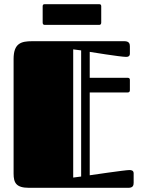

<svg xmlns="http://www.w3.org/2000/svg" viewBox="-20 -898 679 918"><path d="M591 -456C597 -456 601 -459 601 -467V-516C601 -522 598 -526 591 -526H409V-650C409 -650 556 -626 583 -626C593 -626 601 -629 601 -642V-677C601 -689 597 -701 575 -701H134C81 -701 45 -691 45 -616V-68C45 -23 58 0 119 0H594C616 0 619 -12 619 -24V-69C619 -82 610 -85 599 -85C578 -85 409 -60 409 -60V-456ZM368 -54 330 -49V-662L368 -657ZM454 -779C460 -779 464 -782 464 -790V-868C464 -875 461 -878 454 -878H194C187 -878 184 -875 184 -868V-790C184 -782 188 -779 194 -779Z"/></svg>

Font: Fascinate Inline
Style: Regular
Weight: 900
Designer: Astigmatic (AOETI)
Foundry: Astigmatic (AOETI)
Version: Version 1.000